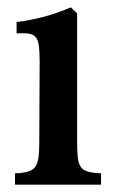

<svg xmlns="http://www.w3.org/2000/svg" viewBox="-20 -505 309 525"><path d="M190.9 -116.2Q190.9 -90.8 192.6 -75.2Q194.3 -59.6 199.7 -50.5Q205.1 -41.5 215.3 -37.6Q225.6 -33.7 242.7 -31.7L256.3 -31.2V0H21V-31.2L34.7 -31.7Q51.8 -33.7 62 -37.8Q72.3 -42 77.9 -51.3Q83.5 -60.5 85.4 -75.9Q87.4 -91.3 87.4 -115.7L88.4 -337.9Q88.4 -363.3 86.4 -378.4Q84.5 -393.6 78.9 -401.6Q73.2 -409.7 63 -412.1Q52.7 -414.6 36.6 -414.1L25.4 -413.6V-444.8Q64.9 -449.7 101.1 -459.5Q137.2 -469.2 173.8 -484.9Q175.8 -482.9 177.5 -481.2Q179.2 -479.5 181.2 -478Q184.1 -475.1 187 -472.2Q189.9 -469.2 190.9 -467.8Z"/></svg>

Font: VarendraSemibold
Style: Regular
Weight: 600
Designer: Jacob Thomas
Foundry: Bangla Type Foundry
Version: Version 1.008